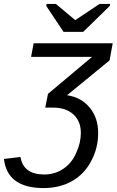

<svg xmlns="http://www.w3.org/2000/svg" viewBox="-71 -748 593 976"><path d="M87 -459 100 -528H502L486 -441L270 -264Q342 -253 385 -201Q428 -149 428 -72Q428 3 394 68Q360 135 297 171.5Q234 208 151 208Q-34 208 -51 60L33 50Q48 139 154 139Q208 139 251 110Q294 81 316 30Q340 -22 340 -72Q340 -132 302 -166.5Q264 -201 199 -201H159L173 -271L397 -459ZM487 -718 352 -586H252L164 -718L166 -728H213L311 -646H312L435 -728H489Z"/></svg>

Font: Libra Sans
Style: Italic
Weight: 400
Italic angle: -12°
Foundry: Context Ltd
Version: Version 1.002